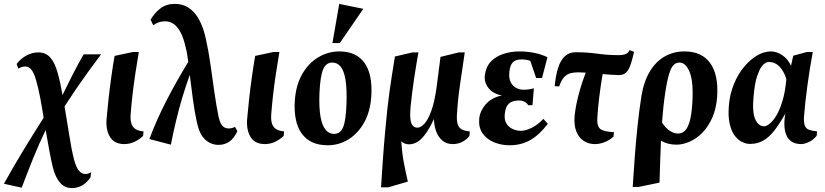

<svg xmlns="http://www.w3.org/2000/svg" viewBox="-76 -728 4222 982"><path d="M-55.9 211.9Q-8.9 127 42.1 43Q93 -41 147.1 -125.6Q139 -178.6 129.6 -228.1Q120.1 -277.5 109.1 -316Q98.1 -355.2 84.4 -371.6Q70.6 -388 54.1 -388Q44.1 -388 35 -385.1Q25.9 -382.1 17.9 -377.1L9 -400.9Q29.5 -427.9 58.9 -443.9Q88.2 -460 120 -460Q158.5 -460 181.9 -433Q205.4 -406 219.1 -354.1Q226.1 -329.6 232.4 -301.2Q238.6 -272.7 243.7 -241.9Q269.4 -294.5 294.9 -345.1Q320.5 -395.7 351.9 -450H440.9Q403.9 -400.9 372.1 -356.9Q340.4 -312.9 311.7 -270.8Q283.1 -228.7 254.2 -183.9Q267 -109.7 278.1 -37.5Q289.1 34.8 302.9 89Q313.4 128.3 328 145.1Q342.6 162 360.1 162Q375.2 162 390.1 153L387.1 179Q364.9 210 341.3 222Q317.8 234 292.1 234Q254.6 234 231.1 206.4Q207.5 178.9 195 131.1Q185 90.4 175.9 40.2Q166.8 -10 157.6 -63.1Q122.6 9.5 92 85.6Q61.4 161.6 35 231.9Z M560.1 8.9Q508.6 8.9 486.6 -27.4Q464.5 -63.6 469.1 -120.1Q472.8 -163.5 478.7 -217.6Q484.6 -271.8 492.6 -329.8Q500.5 -387.9 510.1 -442.1L604.1 -462.1H634Q624.7 -407.7 616.1 -351Q607.5 -294.2 601.5 -240.8Q595.5 -187.4 592.1 -142.1Q590.1 -112.1 596.9 -93.7Q603.6 -75.2 618.9 -66.6Q634.1 -58 658.1 -56L655.9 -33Q637.2 -14.8 612.4 -2.9Q587.6 8.9 560.1 8.9Z M688 -16.9Q724.5 -114.5 774.1 -211Q823.6 -307.5 887 -411.6Q884.1 -432.6 881.1 -450.9Q878.1 -469.2 874 -484Q863.6 -532.1 847.8 -561.9Q832 -591.6 812.1 -605.4Q792.3 -619.1 769.1 -619.1Q751.3 -619.1 736.2 -614.1Q721.1 -609 707.9 -599L694.1 -627Q715.6 -663.8 745.6 -685.9Q775.6 -708.1 817.9 -708.1Q848 -708.1 872.6 -697Q897.1 -685.9 916.9 -663.9Q936.6 -641.9 952 -607.9Q967.4 -574 977.1 -528.1Q991 -466 1000.9 -395.4Q1010.7 -324.9 1020.6 -256.1Q1030.4 -187.3 1041.9 -131Q1047.4 -105.8 1055.6 -92.8Q1063.7 -79.9 1073.6 -75.4Q1083.5 -71 1093.1 -71Q1102.6 -71 1110.7 -73.2Q1118.9 -75.5 1125.9 -79.1L1138.1 -57.1Q1121 -19.8 1096.8 -3.4Q1072.6 13 1041.9 13Q1003.4 13 973.9 -13.6Q944.4 -40.1 931.1 -101.9Q919.3 -155.5 910.8 -219.1Q902.4 -282.8 894.6 -344.8Q875.1 -291.1 856.9 -230.8Q838.7 -170.4 824.1 -108.6Q809.5 -46.8 797.9 11.9Z M1279.1 8.9Q1227.6 8.9 1205.6 -27.4Q1183.5 -63.6 1188.1 -120.1Q1191.8 -163.5 1197.7 -217.6Q1203.6 -271.8 1211.6 -329.8Q1219.5 -387.9 1229.1 -442.1L1323.1 -462.1H1353Q1343.7 -407.7 1335.1 -351Q1326.5 -294.2 1320.5 -240.8Q1314.5 -187.4 1311.1 -142.1Q1309.1 -112.1 1315.9 -93.7Q1322.6 -75.2 1337.9 -66.6Q1353.1 -58 1377.1 -56L1374.9 -33Q1356.2 -14.8 1331.4 -2.9Q1306.6 8.9 1279.1 8.9Z M1600.1 15Q1511.4 15 1468 -43.9Q1424.6 -102.9 1431.9 -214.9Q1437.8 -293.1 1469.6 -348.9Q1501.4 -404.6 1551.5 -434.8Q1601.6 -465 1660.1 -465Q1746.4 -465 1788.3 -406.4Q1830.2 -347.7 1823 -235.1Q1817.7 -157.2 1786.4 -101.3Q1755.1 -45.4 1706.4 -15.2Q1657.6 15 1600.1 15ZM1631.9 -43.1Q1664.4 -43.1 1678.7 -76.6Q1693 -110.1 1696.1 -196.1Q1698.8 -273.1 1691.1 -319.8Q1683.4 -366.4 1666.4 -387.3Q1649.4 -408.1 1623.1 -408.1Q1592.1 -408.1 1577 -373.9Q1561.9 -339.6 1557.9 -252.1Q1555 -176 1563.5 -130.1Q1572 -84.2 1589.9 -63.7Q1607.9 -43.1 1631.9 -43.1ZM1624.3 -507.9 1659 -708 1782.1 -682.9 1662.1 -507.9Z M1872.9 230Q1877 161 1882.3 87.6Q1887.5 14.1 1893.7 -52.7Q1899.9 -119.5 1904.9 -168.1Q1910.1 -214.4 1915.6 -255.3Q1921 -296.1 1928.1 -340.6Q1935.3 -385 1943.9 -439L2033.9 -460H2064.1Q2052.9 -398 2042.4 -328.6Q2031.9 -259.3 2024.1 -184.9Q2020.4 -145 2023 -120.6Q2025.6 -96.1 2034.9 -85.6Q2044.2 -75.1 2059 -75.1Q2075.9 -75.1 2094.7 -95.4Q2113.5 -115.7 2130 -160.9Q2146.5 -206 2156.7 -279.9L2177 -437L2270.9 -460H2301.1Q2289.1 -378 2277.3 -298.5Q2265.5 -219 2261.1 -143Q2259.1 -110.6 2265.1 -92.2Q2271.1 -73.7 2286.2 -65.9Q2301.4 -58 2326.9 -56L2325 -33Q2312 -15 2289.6 -3.1Q2267.2 8.9 2240 8.9Q2207.7 8.9 2186.5 -9.2Q2165.2 -27.3 2154.6 -56.8Q2144 -86.3 2143.4 -119Q2119.4 -68.3 2098.2 -40.3Q2077 -12.3 2057.1 -1.1Q2037.1 10.1 2016 10.1Q2004.9 10.1 1994.6 6.2Q1984.2 2.2 1976.2 -4.9Q1980.1 53.6 1989.2 102.4Q1998.4 151.1 2009.9 200.9L1909.9 230Z M2531.1 15Q2487.9 15 2450.6 -0.3Q2413.4 -15.6 2392.3 -45.8Q2371.3 -75.9 2374.9 -119.9Q2378.3 -160.1 2408.8 -194.9Q2439.4 -229.6 2490.9 -239.6Q2445.3 -248.7 2422.7 -277.4Q2400.1 -306 2403.6 -341.5Q2408.5 -385.2 2433.8 -412.2Q2459.1 -439.2 2498.1 -452.1Q2537.1 -465 2581.1 -465Q2618.7 -465 2656.7 -457.5Q2694.7 -450 2724.1 -435.1L2696.2 -329H2666.1L2636.4 -416.2Q2630.6 -419 2618.4 -421.6Q2606.2 -424.1 2591.5 -424.1Q2560 -424.1 2545.9 -408.2Q2531.9 -392.2 2529.2 -359.5Q2526 -328.5 2535.6 -308.6Q2545.2 -288.7 2563.1 -278.9Q2580.9 -269.1 2600.9 -269.1Q2617.6 -269.1 2629.4 -271.1Q2641.2 -273 2654.6 -276L2647.4 -190H2625.9Q2618.7 -201 2606.7 -207.8Q2594.6 -214.5 2574.9 -213.9Q2543.1 -213.3 2526.2 -197.6Q2509.2 -182 2505.6 -144.7Q2502.7 -115 2514.4 -96Q2526.1 -77 2546.7 -67.9Q2567.2 -58.9 2588.6 -58.9Q2613.1 -58.9 2644.9 -75.1Q2676.7 -91.2 2702.9 -120L2726 -94.9Q2682.2 -37.4 2635.4 -11.2Q2588.6 15 2531.1 15Z M2966.1 8.9Q2934.2 8.9 2909.1 -7.6Q2884 -24.1 2871.3 -56.8Q2858.6 -89.5 2863.1 -137.1Q2868.3 -186.7 2883.2 -243.4Q2898.1 -300.1 2919.8 -356.3Q2908.3 -357 2898.1 -357.5Q2888 -358 2880 -358Q2860.8 -358 2842.8 -353.8Q2824.9 -349.5 2809.9 -334.1Q2795 -318.8 2784 -286.1L2761 -287Q2766 -341.3 2778.1 -380Q2790.3 -418.8 2812.5 -439.8Q2834.8 -460.9 2868 -460.9Q2923.6 -460.9 2979.1 -453.4Q3034.5 -445.9 3089.1 -445.9Q3111.9 -445.9 3125.4 -452.3Q3139 -458.6 3144 -471.9L3167.1 -462.9Q3158.2 -423.9 3149.3 -397.3Q3140.4 -370.8 3126.5 -357.4Q3112.6 -344 3089.1 -344Q3072.5 -344 3050.5 -345.7Q3028.5 -347.4 3006.2 -349.1Q2995.9 -288.9 2988.8 -230.2Q2981.7 -171.5 2979.1 -126.1Q2976.1 -82.4 2994.6 -68.3Q3013.1 -54.1 3064.1 -52.1L3061.9 -29.1Q3040.4 -10.1 3015.7 -0.6Q2991 8.9 2966.1 8.9Z M3160 228Q3164.8 154 3170.5 75.5Q3176.3 -3 3184.6 -82.7Q3192.9 -162.5 3204.9 -238Q3217.2 -312.5 3248 -363.1Q3278.7 -413.7 3324.1 -439.4Q3369.5 -465 3424.9 -465Q3513 -465 3556 -405.7Q3599 -346.4 3592.1 -236Q3588.1 -174.8 3568 -128.4Q3547.9 -82 3517.9 -50.8Q3487.9 -19.6 3452.4 -3.9Q3417 11.9 3383 11.9Q3360.9 11.9 3341.3 6.7Q3321.7 1.6 3304.7 -8.5Q3302.4 40.5 3300.6 94.7Q3298.9 149 3297.1 206L3190.9 228ZM3392.9 -45Q3412 -45 3426.6 -58.7Q3441.2 -72.4 3451.3 -106.8Q3461.4 -141.1 3465 -202.1Q3471.5 -307.9 3451.9 -357.9Q3432.2 -408 3399.1 -408Q3369.6 -408 3353.9 -371.2Q3338.1 -334.4 3326.1 -251.9Q3315.5 -180.7 3310 -101.4Q3327.6 -74.1 3348.7 -59.6Q3369.7 -45 3392.9 -45Z M3760 8.1Q3740 8.1 3719.2 -1.9Q3698.5 -12 3681.5 -34.6Q3664.5 -57.3 3655.9 -95.2Q3647.3 -133.1 3651.9 -187.9Q3656.9 -248.1 3677.8 -298.4Q3698.6 -348.8 3729.7 -386.2Q3760.9 -423.6 3796.4 -444.3Q3831.9 -465 3866 -465Q3897.1 -465 3925.4 -445.6Q3953.6 -426.2 3969.6 -391.7L3981.1 -443.1L4050.9 -462.1H4081.1Q4065.5 -379.1 4053.6 -291.1Q4041.6 -203 4035.9 -129Q4034.5 -99.1 4041 -84.1Q4047.5 -69 4063.2 -63.7Q4078.9 -58.4 4102.9 -56.1L4101 -34Q4085.2 -13 4061.8 -2.1Q4038.4 8.9 4022.9 8.9Q3968.7 8.9 3948.4 -31.6Q3928 -72.1 3940.4 -146.6Q3910.4 -93.1 3883.1 -58.7Q3855.7 -24.2 3826.2 -8.1Q3796.6 8.1 3760 8.1ZM3832.1 -82Q3843.7 -82 3860.3 -95Q3876.9 -108 3894.3 -136.4Q3911.7 -164.7 3925.9 -211.3Q3940.1 -257.9 3946 -324Q3933 -364.6 3910.4 -387.8Q3887.7 -411 3858.1 -411Q3846.2 -411 3836.7 -404.8Q3827.1 -398.6 3818.1 -385.9Q3807.4 -371.1 3795.9 -337.2Q3784.4 -303.2 3778.1 -234.9Q3770.6 -153.1 3786.9 -117.6Q3803.1 -82 3832.1 -82Z"/></svg>

Font: Ancizar Serif Light
Style: Italic
Weight: 300
Italic angle: -4°
Designer: Cesar Puertas, Viviana Monsalve, Julian Moncada, Julian Prieto, Jose Castro, Felipe Aragon, Mariel Hernandez, Sara Alarc
Version: Version 8.100